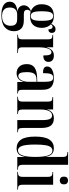

<svg xmlns="http://www.w3.org/2000/svg" viewBox="896 -1696 1038 2871"><g transform="rotate(90 1415.5 -261.0)"><path d="M205 238Q107 238 56.5 205Q6 172 6 113Q6 13 152 -2Q105 -9 82.5 -36.5Q60 -64 60 -98Q60 -131 81 -159Q102 -187 146 -204Q100 -221 72 -261.5Q44 -302 44 -362Q44 -453 88 -500Q132 -547 223 -547Q291 -547 336 -509Q350 -534 369 -553Q388 -572 419 -572Q445 -572 459 -556Q473 -540 473 -518Q473 -496 460.5 -480.5Q448 -465 419 -465Q419 -528 382 -528Q362 -528 344 -503Q369 -479 383 -445Q397 -411 397 -366Q397 -287 355 -239Q313 -191 223 -191Q206 -191 189 -193Q172 -195 157 -200Q140 -188 133.5 -175.5Q127 -163 127 -148Q127 -98 190 -98H284Q369 -98 408 -58.5Q447 -19 447 50Q447 137 387.5 187.5Q328 238 205 238ZM221 -201Q259 -201 275.5 -236Q292 -271 292 -364Q292 -431 284.5 -469Q277 -507 261 -522Q245 -537 220 -537Q183 -537 166 -500Q149 -463 149 -363Q149 -271 165.5 -236Q182 -201 221 -201ZM217 228Q366 228 366 98Q366 51 343.5 26.5Q321 2 267 2H192Q151 2 122 28Q93 54 93 111Q93 173 127 200.5Q161 228 217 228Z M498 0V-10H503Q539 -10 554 -23.5Q569 -37 569 -79V-459Q569 -500 554.5 -513Q540 -526 505 -526H502V-536H687V-437H689Q703 -487 731.5 -517Q760 -547 812 -547Q858 -547 882 -525Q906 -503 906 -466Q906 -429 882 -409Q858 -389 810 -389Q810 -458 799 -484.5Q788 -511 762 -511Q728 -511 708 -461.5Q688 -412 688 -317V-80Q688 -37 704 -23.5Q720 -10 760 -10H774V0Z M1075 10Q1015 10 977 -29.5Q939 -69 939 -143Q939 -219 987 -255.5Q1035 -292 1133 -296L1204 -299V-407Q1204 -480 1190.5 -508.5Q1177 -537 1141 -537Q1103 -537 1088.5 -503.5Q1074 -470 1074 -384Q1025 -384 1000 -398.5Q975 -413 975 -446Q975 -479 998 -502Q1021 -525 1060.5 -536Q1100 -547 1148 -547Q1235 -547 1279 -508.5Q1323 -470 1323 -376V-83Q1323 -39 1334 -24.5Q1345 -10 1376 -10H1378V0H1207V-93H1205Q1189 -38 1155 -14Q1121 10 1075 10ZM1117 -16Q1143 -16 1162.5 -36.5Q1182 -57 1193 -92Q1204 -127 1204 -168V-289L1162 -287Q1104 -284 1081.5 -250.5Q1059 -217 1059 -144Q1059 -73 1073 -44.5Q1087 -16 1117 -16Z M1427 0V-10H1434Q1470 -10 1485 -24Q1500 -38 1500 -82V-457Q1500 -500 1485.5 -513Q1471 -526 1436 -526H1431V-536H1617V-446H1619Q1633 -498 1666.5 -522.5Q1700 -547 1749 -547Q1823 -547 1858.5 -502Q1894 -457 1894 -357V-84Q1894 -38 1906.5 -24Q1919 -10 1954 -10H1958V0H1776V-377Q1776 -450 1760.5 -485Q1745 -520 1707 -520Q1664 -520 1641 -474.5Q1618 -429 1618 -343V-81Q1618 -37 1632.5 -23.5Q1647 -10 1681 -10H1686V0Z M2198 10Q2114 10 2068.5 -55.5Q2023 -121 2023 -268Q2023 -415 2068.5 -481Q2114 -547 2196 -547Q2251 -547 2283 -517.5Q2315 -488 2326 -425H2328Q2327 -475 2327 -511.5Q2327 -548 2327 -575V-681Q2327 -726 2309 -738Q2291 -750 2259 -750H2252V-760H2445V-83Q2445 -38 2461 -24Q2477 -10 2510 -10H2519V0H2328V-112H2326Q2314 -50 2284 -20Q2254 10 2198 10ZM2230 -10Q2280 -10 2303.5 -75Q2327 -140 2327 -269Q2327 -395 2305.5 -460Q2284 -525 2232 -525Q2201 -525 2181 -500.5Q2161 -476 2151.5 -419.5Q2142 -363 2142 -269Q2142 -127 2163.5 -68.5Q2185 -10 2230 -10Z M2679 -635Q2655 -635 2638.5 -649.5Q2622 -664 2622 -697Q2622 -731 2638.5 -745Q2655 -759 2679 -759Q2703 -759 2720 -745Q2737 -731 2737 -697Q2737 -664 2720 -649.5Q2703 -635 2679 -635ZM2550 0V-10H2562Q2593 -10 2609 -24Q2625 -38 2625 -83V-456Q2625 -499 2609 -512.5Q2593 -526 2563 -526H2552V-536H2743V-82Q2743 -37 2759 -23.5Q2775 -10 2806 -10H2817V0Z"/></g></svg>

Font: Noto Serif Display Condensed SemiBold
Style: Regular
Weight: 600
Width: 3
Designer: Monotype Design Team
Foundry: Monotype Imaging Inc.
Version: Version 2.009